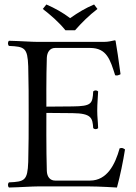

<svg xmlns="http://www.w3.org/2000/svg" viewBox="-20 -832 607 857"><path d="M304 -357 187 -356C187 -356 186 -492 189 -574C190 -598 202 -618 226 -618H382C457 -618 472 -565 494 -496C505 -494 507 -496 515 -499C516 -500 517 -500 518 -501C513 -542 498 -641 496 -649C496 -651 495 -652 492 -652C475 -649 466 -645 442 -645H150C120 -645 70 -649 20 -650C14 -644 14 -633 20 -627C90 -624 103 -619 106 -536C108 -454 108 -404 108 -321C108 -238 108 -191 106 -109C103 -26 90 -21 20 -18C14 -12 14 -1 20 5C69 4 122 0 152 0H374C422 0 502 5 502 5C516 -45 530 -114 538 -165C537 -166 536 -166 535 -167C528 -171 526 -173 514 -170C494 -98 458 -26 382 -26H226C204 -26 190 -42 189 -69C186 -153 187 -328 187 -328L304 -327C389 -326 393 -305 396 -260C402 -254 412 -254 418 -260C417 -295 414 -308 414 -338C414 -372 417 -394 418 -424C412 -430 402 -430 396 -424C393 -369 389 -358 304 -357ZM272 -697H315C345 -731 377 -763 415 -792L400 -812C362 -796 330 -777 293 -751C260 -776 226 -795 187 -812L171 -792C207 -764 242 -734 272 -697Z"/></svg>

Font: Libertinus Serif Display
Style: Regular
Weight: 400
Designer: Philipp H. Poll, Khaled Hosny
Foundry: Caleb Maclennan
Version: Version 7.050;RELEASE